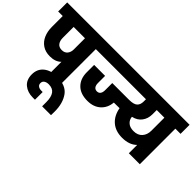

<svg xmlns="http://www.w3.org/2000/svg" viewBox="-125 -1329 2253 2253"><g transform="rotate(45 1001.5 -202.5)"><path d="M698 -590H611V0H431V-199Q380 -148 289 -148Q216 -148 165 -182Q114 -216 88 -275Q62 -334 62 -409V-590H-14V-740H698ZM431 -590H243V-409Q243 -360 266 -329.5Q289 -299 336 -299Q382 -299 406.5 -329Q431 -359 431 -404Z M489 335Q403 335 346 288Q289 241 289 151Q289 61 351.5 10Q414 -41 515 -41Q666 -41 727 46.5Q788 134 788 266Q788 310 787 330H640V260Q640 177 609.5 134.5Q579 92 512 92Q479 92 456 107Q433 122 433 152Q433 179 452.5 193Q472 207 501 207H526V335Z M2017 -590H1931V0H1749V-138Q1683 -72 1564 -72Q1454 -72 1385.5 -131.5Q1317 -191 1298 -297Q1275 -296 1213 -296H1204Q1196 -203 1133.5 -146.5Q1071 -90 970 -90Q853 -90 790.5 -153.5Q728 -217 728 -322V-445H910V-327Q910 -289 925.5 -268.5Q941 -248 970 -248Q999 -248 1014 -268.5Q1029 -289 1029 -327V-445H1305Q1384 -445 1413.5 -472.5Q1443 -500 1443 -552V-590H670V-740H2017ZM1749 -590H1622V-519Q1622 -448 1583.5 -396Q1545 -344 1472 -328Q1476 -281 1510 -251.5Q1544 -222 1603 -222Q1673 -222 1711 -264.5Q1749 -307 1749 -374Z"/></g></svg>

Font: Fz Poppins ExtBd
Style: Regular
Weight: 800
Designer: Ninad Kale (Devanagari), Jonny Pinhorn (Latin)
Foundry: Indian Type Foundry
Version: Vit hóa bi Vntype.Com & FontZin.Com